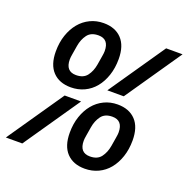

<svg xmlns="http://www.w3.org/2000/svg" viewBox="-158 -832 949 967"><g transform="rotate(20 316.5 -349.0)"><path d="M190 -349Q128 -349 93 -386Q58 -423 58 -494Q58 -542 71.5 -581.5Q85 -621 108.5 -649.5Q132 -678 165 -694Q198 -710 237 -710Q299 -710 334 -673Q369 -636 369 -565Q369 -517 355.5 -477Q342 -437 318.5 -408.5Q295 -380 262 -364.5Q229 -349 190 -349ZM194 -416Q234 -416 253 -441.5Q272 -467 278 -503Q283 -535 286 -551.5Q289 -568 289 -579Q289 -643 233 -643Q193 -643 174 -617.5Q155 -592 149 -556Q144 -524 141 -507.5Q138 -491 138 -480Q138 -416 194 -416ZM575 -698H663L457 -398H369ZM176 -300H264L58 0H-30ZM396 12Q334 12 299 -25Q264 -62 264 -133Q264 -181 277.5 -220.5Q291 -260 314.5 -288.5Q338 -317 371 -333Q404 -349 443 -349Q505 -349 540 -312Q575 -275 575 -204Q575 -156 561.5 -116Q548 -76 524.5 -47.5Q501 -19 468 -3.5Q435 12 396 12ZM400 -55Q440 -55 459 -80.5Q478 -106 484 -142Q489 -174 492 -190.5Q495 -207 495 -218Q495 -282 439 -282Q399 -282 380 -256.5Q361 -231 355 -195Q350 -163 347 -146.5Q344 -130 344 -119Q344 -55 400 -55Z"/></g></svg>

Font: IBM Plex Mono Medm
Style: Italic
Weight: 500
Italic angle: -9°
Monospace: yes
Designer: Mike Abbink, Paul van der Laan, Pieter van Rosmalen
Foundry: Bold Monday
Version: Version 2.3